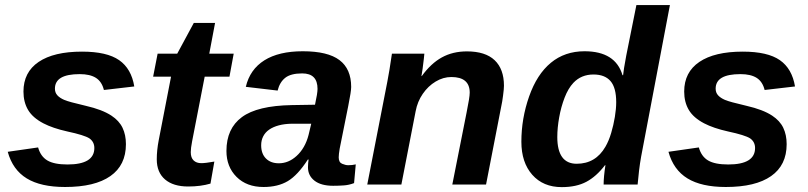

<svg xmlns="http://www.w3.org/2000/svg" viewBox="-20 -745 3263 775"><path d="M488.3 -163.1Q488.3 -78.1 425.5 -34.2Q362.8 9.8 242.7 9.8Q144.5 9.8 87.9 -24.9Q31.2 -59.6 11.2 -132.3L133.8 -149.9Q144 -113.3 171.4 -97.2Q198.7 -81.1 252.4 -81.1Q360.8 -81.1 360.8 -147.5Q360.8 -172.4 340.8 -186.5Q320.3 -199.7 251.5 -214.4Q192.9 -227.5 155.3 -247.1Q112.3 -269.5 93.5 -301Q74.7 -332.5 74.7 -375.5Q74.7 -453.6 136 -495.1Q197.3 -536.6 311 -536.6Q411.6 -536.6 460.9 -502.2Q510.3 -467.8 522 -396L399.4 -381.8Q391.1 -415.5 367.2 -430.7Q343.3 -445.8 301.8 -445.8Q251.5 -445.8 226.6 -431.2Q201.7 -416.5 201.7 -387.2Q201.7 -371.1 211.4 -360.4Q221.2 -349.6 239.3 -341.8Q256.8 -334 326.2 -317.9Q392.6 -302.7 429.7 -278.3Q460.9 -257.8 474.6 -229.2Q488.3 -200.7 488.3 -163.1Z M739.7 7.8Q679.2 7.8 646 -20.8Q612.8 -49.3 612.8 -102.1Q612.8 -138.2 620.6 -178.7L670.4 -435.5H598.1L616.2 -528.3H695.3L762.2 -652.3H848.1L824.7 -528.3H923.3L906.2 -435.5H806.2L755.4 -174.3Q750 -146 750 -130.9Q750 -108.4 761.5 -97.4Q772.9 -86.4 792.5 -86.4Q809.1 -86.4 845.2 -92.8L829.6 -3.9Q790 7.8 739.7 7.8Z M1324.7 4.9Q1275.9 4.9 1249.5 -15.6Q1223.1 -36.1 1223.1 -69.8Q1223.1 -79.1 1223.9 -86.9Q1224.6 -94.7 1225.6 -101.1H1222.7Q1181.6 -37.6 1141.6 -13.9Q1101.6 9.8 1043.9 9.8Q975.6 9.8 934.8 -31Q894 -71.8 894 -135.7Q894 -226.1 956.3 -272.2Q1018.6 -318.4 1158.2 -320.8L1251.5 -322.3Q1261.7 -368.7 1261.7 -386.2Q1261.7 -417.5 1246.3 -433.1Q1231 -448.7 1199.7 -448.7Q1153.8 -448.7 1131.3 -430.9Q1108.9 -413.1 1100.6 -379.4L972.2 -394.5Q988.8 -464.8 1047.1 -501.5Q1105.5 -538.1 1202.1 -538.1Q1303.2 -538.1 1350.3 -502.4Q1397.5 -466.8 1397.5 -394Q1397.5 -376 1385.7 -317.4L1351.1 -145Q1347.2 -121.6 1347.2 -109.9Q1347.2 -89.8 1360.8 -84Q1374.5 -78.1 1385.7 -78.1Q1401.9 -78.1 1416 -81.5L1409.2 -5.9Q1388.7 2 1367.7 3.4Q1346.7 4.9 1324.7 4.9ZM1034.2 -158.7Q1034.2 -124.5 1053.5 -105.2Q1072.8 -85.9 1105.5 -85.9Q1144.5 -85.9 1176.8 -115.2Q1193.8 -130.4 1206.3 -152.1Q1218.8 -173.8 1225.6 -200.7L1236.3 -245.6H1157.2Q1128.4 -245.1 1105.5 -239Q1082.5 -232.9 1066.4 -221.7Q1050.8 -210.9 1042.5 -194.8Q1034.2 -178.7 1034.2 -158.7Z M1657.7 -295.9 1600.1 0H1462.4L1543.5 -415.5Q1547.4 -435.1 1552 -463.1Q1556.6 -491.2 1562 -528.3H1692.9Q1692.9 -525.4 1690.7 -506.6Q1688.5 -487.8 1685.8 -467.3Q1683.1 -446.8 1681.2 -438H1682.6Q1719.2 -488.8 1763.4 -513.2Q1807.6 -537.6 1864.7 -537.6Q1939 -537.6 1976.6 -502Q2014.2 -466.3 2014.2 -398.9Q2014.2 -386.7 2010.7 -360.1Q2007.3 -333.5 2003.9 -318.8L1941.9 0H1805.7L1863.3 -290.5Q1876 -352.5 1876 -371.1Q1876 -434.1 1801.8 -434.1Q1769 -434.1 1738.5 -415.8Q1708 -397.5 1686.5 -366.2Q1665 -335 1657.7 -295.9Z M2247.6 10.3Q2172.4 10.3 2128.4 -39.6Q2084.5 -89.4 2084.5 -172.9Q2084.5 -266.6 2115.7 -355.5Q2147 -444.8 2203.4 -491.5Q2259.8 -538.1 2339.4 -538.1Q2401.9 -538.1 2440.2 -513.9Q2478.5 -489.7 2492.7 -441.4H2495.1Q2496.1 -451.2 2499 -470.7Q2502 -490.2 2507.8 -520.5L2548.8 -724.6H2684.1L2567.9 -112.8Q2563 -85.4 2559.6 -57.1Q2556.2 -28.8 2553.7 0H2416.5Q2416.5 -30.8 2423.8 -78.1H2421.9Q2387.2 -32.7 2346.9 -11.2Q2306.6 10.3 2247.6 10.3ZM2307.6 -84Q2384.3 -84 2423.8 -152.8Q2437.5 -176.3 2447 -208.3Q2456.5 -240.2 2461.9 -273.2Q2467.3 -306.2 2467.3 -332.5Q2467.3 -391.1 2444.3 -417.7Q2421.4 -444.3 2375.5 -444.3Q2326.2 -444.3 2294.4 -410.6Q2273.4 -388.2 2259 -350.8Q2244.6 -313.5 2237.1 -271.2Q2229.5 -229 2229.5 -191.9Q2229.5 -138.2 2249 -111.1Q2268.6 -84 2307.6 -84Z M3155.3 -163.1Q3155.3 -78.1 3092.5 -34.2Q3029.8 9.8 2909.7 9.8Q2811.5 9.8 2754.9 -24.9Q2698.2 -59.6 2678.2 -132.3L2800.8 -149.9Q2811 -113.3 2838.4 -97.2Q2865.7 -81.1 2919.4 -81.1Q3027.8 -81.1 3027.8 -147.5Q3027.8 -172.4 3007.8 -186.5Q2987.3 -199.7 2918.5 -214.4Q2859.9 -227.5 2822.3 -247.1Q2779.3 -269.5 2760.5 -301Q2741.7 -332.5 2741.7 -375.5Q2741.7 -453.6 2803 -495.1Q2864.3 -536.6 2978 -536.6Q3078.6 -536.6 3127.9 -502.2Q3177.2 -467.8 3189 -396L3066.4 -381.8Q3058.1 -415.5 3034.2 -430.7Q3010.3 -445.8 2968.8 -445.8Q2918.5 -445.8 2893.6 -431.2Q2868.7 -416.5 2868.7 -387.2Q2868.7 -371.1 2878.4 -360.4Q2888.2 -349.6 2906.2 -341.8Q2923.8 -334 2993.2 -317.9Q3059.6 -302.7 3096.7 -278.3Q3127.9 -257.8 3141.6 -229.2Q3155.3 -200.7 3155.3 -163.1Z"/></svg>

Font: Arimo
Style: Italic
Weight: 400
Italic angle: -12°
Designer: Steve Matteson
Foundry: Monotype Imaging Inc.
Version: Version 1.33